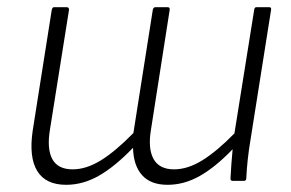

<svg xmlns="http://www.w3.org/2000/svg" viewBox="-20 -503 808 534"><path d="M164 11Q107 11 83.5 -27.5Q60 -66 71 -140L124 -476Q126 -483 130 -483H165Q172 -483 172 -476L119 -143Q110 -89 125.5 -60.5Q141 -32 182 -32Q220 -32 260.5 -57Q301 -82 351 -133L405 -476Q407 -483 412 -483H446Q453 -483 452 -476L400 -143Q391 -90 407 -61Q423 -32 464 -32Q502 -32 542.5 -57Q583 -82 632 -132L687 -476Q688 -483 693 -483H729Q735 -483 734 -476L677 -116Q672 -87 669 -59Q666 -31 665 -7Q665 0 658 0H627Q621 0 621 -6Q622 -27 623.5 -46.5Q625 -66 627 -88Q579 -38 535.5 -13.5Q492 11 446 11Q399 11 375 -16Q351 -43 350 -92Q300 -40 255.5 -14.5Q211 11 164 11Z"/></svg>

Font: Sofia Sans Semi Condensed Light
Style: Italic
Weight: 300
Italic angle: -9°
Version: Version 4.100